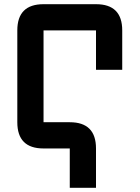

<svg xmlns="http://www.w3.org/2000/svg" viewBox="-20 -895 665 915"><path d="M437.5 0H312.5V-187.5H187.5Q62.5 -187.5 62.5 -312.5V-750Q62.5 -875 187.5 -875H437.5Q562.5 -875 562.5 -750V-562.5H437.5V-750H187.5V-312.5H312.5Q437.5 -312.5 437.5 -187.5Z"/></svg>

Font: Oldtimer
Style: Regular
Weight: 400
Designer: GGBotNet
Foundry: GGBotNet
Version: 1.00